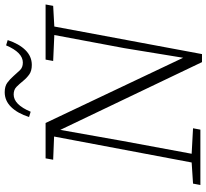

<svg xmlns="http://www.w3.org/2000/svg" viewBox="-52 -840 899 836"><g transform="rotate(-90 398.0 -422.5)"><path d="M550 -641 556 -674H796L790 -641L700 -636L580 7H545L250 -610L202 -340L146 -38L257 -32L251 0H10L16 -32L108 -38L221 -637L120 -641L126 -674H280L564 -75L606 -332L663 -636ZM306 -746Q322 -796 349.5 -824Q377 -852 414 -852Q440 -852 455.5 -840.5Q471 -829 485 -813Q498 -798 510 -785.5Q522 -773 543 -773Q587 -773 618 -846L641 -839Q625 -790 597.5 -762Q570 -734 533 -734Q507 -734 491.5 -745Q476 -756 463 -772Q450 -788 437.5 -800.5Q425 -813 404 -813Q360 -813 329 -739Z"/></g></svg>

Font: Source Serif 4 SmText Light
Style: Italic
Weight: 300
Italic angle: -12°
Designer: Frank Grießhammer
Foundry: Adobe
Version: Version 4.005;hotconv 1.1.0;makeotfexe 2.6.0